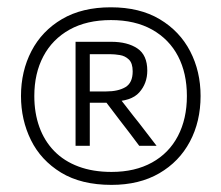

<svg xmlns="http://www.w3.org/2000/svg" viewBox="-20 -765 606 526"><path d="M285.5 -258.5Q202.5 -258.5 147.2 -292.2Q92 -326 64.8 -381.2Q37.5 -436.5 37.5 -502Q37.5 -570 66.2 -625.2Q95 -680.5 150 -712.8Q205 -745 283.5 -745Q363 -745 417.8 -712.2Q472.5 -679.5 501 -624.5Q529.5 -569.5 529.5 -502Q529.5 -432 500.2 -377Q471 -322 416.2 -290.2Q361.5 -258.5 285.5 -258.5ZM187 -365.5Q187 -389.5 187 -411.5Q187 -433.5 187 -459.5V-555.5Q187 -582 187 -604.2Q187 -626.5 187 -650.5L226 -644.5Q226 -621 226 -599.2Q226 -577.5 226 -551.5V-459.5Q226 -433.5 226 -411.5Q226 -389.5 226 -365.5ZM285.5 -294Q350 -294 396.5 -319.8Q443 -345.5 467.5 -392.5Q492 -439.5 492 -502Q492 -564.5 467.8 -611Q443.5 -657.5 396.8 -683.8Q350 -710 284 -710Q217.5 -710 170.5 -683.8Q123.5 -657.5 98.8 -610.8Q74 -564 74 -502Q74 -455.5 87.8 -417.2Q101.5 -379 128.5 -351.2Q155.5 -323.5 195 -308.8Q234.5 -294 285.5 -294ZM361.5 -365.5Q347 -385 334.2 -401.8Q321.5 -418.5 309 -434.5L260 -499L284 -483.5H218.5V-514.5H271Q303.5 -514.5 323.5 -526.2Q343.5 -538 343.5 -569.5Q343.5 -592 333 -602Q322.5 -612 308.2 -614.2Q294 -616.5 283 -616.5H213.5L187 -650.5Q204 -650.5 228.5 -650.5Q253 -650.5 284.5 -650.5Q329.5 -650.5 356.5 -632.2Q383.5 -614 383.5 -571.5Q383.5 -536.5 361.5 -511.8Q339.5 -487 286.5 -487L301.5 -504L345 -448Q362 -427 379 -404.5Q396 -382 409 -365.5Z"/></svg>

Font: Commissioner Thin Light
Style: Regular
Weight: 300
Version: Version 1.000